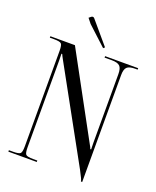

<svg xmlns="http://www.w3.org/2000/svg" viewBox="-167 -1008 916 1124"><g transform="rotate(20 291.0 -446.0)"><path d="M332 -759 215 -867 191 -897 203 -907Q208 -911 213 -911Q219 -911 223 -906L341 -767ZM18 0V-9H44Q80 -9 89 -17.5Q98 -26 98 -62V-657Q98 -693 89 -701.5Q80 -710 44 -710H18V-719H171L445 -215Q463 -184 463 -178H469Q468 -189 468 -220V-647Q468 -683 454 -696.5Q440 -710 404 -710H359V-719H565V-710H549Q513 -710 499 -696.5Q485 -683 485 -647V19H477Q477 9 449 -43L139 -606Q119 -642 119 -645H114Q115 -634 115 -602V-62Q115 -26 124 -17.5Q133 -9 169 -9H195V0Z"/></g></svg>

Font: FoglihtenNo06
Style: Regular
Weight: 500
Designer: gluk (gluksza@wp.pl)
Foundry: gluk (gluksza@wp.pl)
Version: Version 0.76